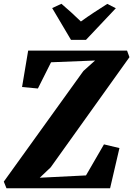

<svg xmlns="http://www.w3.org/2000/svg" viewBox="-40 -1016 718 1036"><path d="M-5 0 -19.5 -36 410 -633 473 -689.5 235.5 -680 164.5 -538.5 79 -546.5 112 -743H645.5L658.5 -707.5L233.5 -113L174.5 -57L424 -69.5L521 -237L604.5 -217L554 0ZM343 -801 241.5 -972.5 291.5 -995.5Q319 -972 345.5 -948Q372 -924 396.5 -900Q431 -925 467.2 -948.8Q503.5 -972.5 539 -995L585 -971.5L424 -801Z"/></svg>

Font: Merriweather 48pt Black
Style: Italic
Weight: 900
Italic angle: -7.8°
Version: Version 2.101